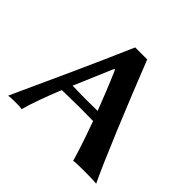

<svg xmlns="http://www.w3.org/2000/svg" viewBox="-158 -833 1016 1016"><g transform="rotate(45 350.5 -325.0)"><path d="M200 -219C238 -220 297 -221 333 -221C365 -221 400 -220 433 -220C479 -94 501 -19 507 3C524 0 571 0 588 0C605 0 662 0 679 3C629 -98 491 -434 405 -653H315C219 -431 121 -218 20 3C32 0 65 0 76 0C87 0 109 0 121 3C137 -56 166 -135 200 -219ZM412 -275C383 -275 352 -274 328 -274C299 -274 255 -275 224 -276L317 -494H323C359 -412 387 -339 412 -275Z"/></g></svg>

Font: Libertinus Sans
Style: Bold
Weight: 700
Designer: Philipp H. Poll, Khaled Hosny
Foundry: Caleb Maclennan
Version: Version 7.050;RELEASE